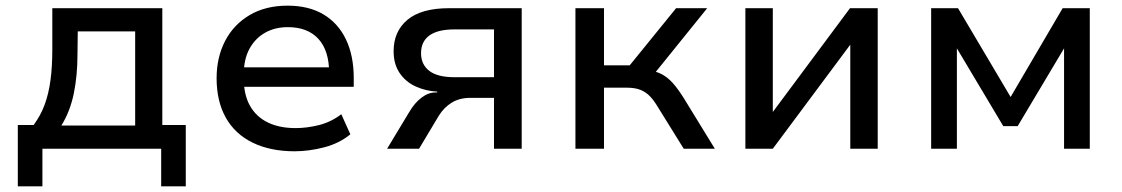

<svg xmlns="http://www.w3.org/2000/svg" viewBox="-20 -526 3969 679"><path d="M43 133V-84H99Q124 -118 138 -156Q152 -194 158.5 -242Q165 -290 165 -352V-497H554V-84H637V133H550V0H130V133ZM197 -82H458V-415H255L254 -334Q254 -259 241 -195.5Q228 -132 197 -82Z M1022 9Q936 9 873.5 -21.5Q811 -52 778.5 -110Q746 -168 746 -249Q746 -323 776 -381Q806 -439 862.5 -472.5Q919 -506 997 -506Q1072 -506 1124 -475Q1176 -444 1203.5 -386.5Q1231 -329 1231 -250V-219H822V-288H1163L1144 -268Q1144 -347 1106 -388.5Q1068 -430 998 -430Q952 -430 917 -410Q882 -390 862 -353Q842 -316 842 -262V-250Q842 -191 864 -152Q886 -113 927 -93Q968 -73 1025 -73Q1065 -73 1107.5 -83.5Q1150 -94 1187 -122L1219 -51Q1180 -19 1126.5 -5Q1073 9 1022 9Z M1349 0 1428 -131Q1447 -163 1471 -181Q1495 -199 1520 -199H1526V-202Q1486 -204 1450.5 -220Q1415 -236 1393.5 -267.5Q1372 -299 1372 -345Q1372 -415 1421 -456Q1470 -497 1568 -497H1825V0H1727V-180H1644Q1605 -180 1577.5 -163Q1550 -146 1532 -117L1462 0ZM1587 -253H1727V-422H1587Q1528 -422 1498.5 -400.5Q1469 -379 1469 -338Q1469 -298 1498 -275.5Q1527 -253 1587 -253Z M2015 0V-497H2116V-295H2207L2371 -497H2481L2284 -253L2268 -278Q2299 -275 2320.5 -263.5Q2342 -252 2360.5 -231Q2379 -210 2400 -176L2508 0H2398L2308 -145Q2294 -169 2279.5 -184.5Q2265 -200 2245.5 -208Q2226 -216 2195 -216H2116V0Z M2616 0V-497H2713V-130L2986 -497H3084V0H2987V-368L2713 0Z M3273 0V-497H3368L3554 -183L3738 -497H3834V0H3743V-355L3579 -80H3528L3364 -355V0Z"/></svg>

Font: Nunito Sans 7pt Medium
Style: Regular
Weight: 500
Designer: Vernon Adams
Foundry: Vernon Adams
Version: Version 3.101;gftools[0.9.27]